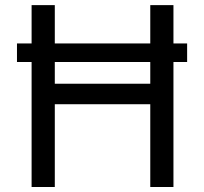

<svg xmlns="http://www.w3.org/2000/svg" viewBox="-20 -748 816 768"><path d="M728.5 -574.2H673.8V-727.5H581.1V-574.2H199.2V-727.5H106.4V-574.2H47.9V-500H106.4V0H199.2V-331.1H581.1V0H673.8V-500H728.5ZM199.2 -413.1V-500H581.1V-413.1Z"/></svg>

Font: Raveo
Style: Regular
Weight: 400
Designer: Jakub Foglar, Rasmus Andersson (Inter)
Foundry: Jakubfoglar.com
Version: Version 1.100;Glyphs 3.2.3 (3260)